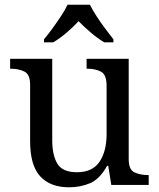

<svg xmlns="http://www.w3.org/2000/svg" viewBox="-20 -786 675 816"><path d="M273 10Q194 10 151 -36.5Q108 -83 108 -186V-426Q108 -470 83.5 -482Q59 -494 26 -494H23V-536H202V-191Q202 -126 224 -90Q246 -54 307 -54Q373 -54 403 -98.5Q433 -143 433 -216V-422Q433 -469 409 -481.5Q385 -494 351 -494H348V-536H527V-109Q527 -65 551.5 -53.5Q576 -42 609 -42H612V0H453L440 -81H435Q404 -25 363 -7.5Q322 10 273 10ZM167 -619Q183 -638 202 -664Q221 -690 239 -717Q257 -744 267 -766H362Q373 -744 390.5 -717Q408 -690 427.5 -664Q447 -638 462 -619V-606H423Q395 -623 366 -647.5Q337 -672 314 -696Q292 -672 263.5 -647.5Q235 -623 206 -606H167Z"/></svg>

Font: NotoSerif-Regular
Style: Regular
Weight: 400
Designer: Monotype Design Team
Foundry: Monotype Imaging Inc.
Version: Version 2.007; ttfautohint (v1.8) -l 8 -r 50 -G 200 -x 14 -D